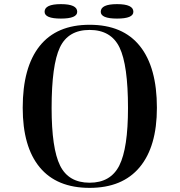

<svg xmlns="http://www.w3.org/2000/svg" viewBox="-20 -890 870 930"><path d="M414 -770Q254 -770 172 -667Q90 -564 90 -368Q90 -179 172.5 -79.5Q255 20 414 20Q573 20 656.5 -80Q740 -180 740 -368Q740 -564 657.5 -667Q575 -770 414 -770ZM600 -367Q600 -172 558 -88.5Q516 -5 414 -5Q312 -5 271 -88Q230 -171 230 -367Q230 -575 270 -660Q310 -745 414 -745Q518 -745 559 -660Q600 -575 600 -367ZM354 -833Q354 -870 275 -870Q196 -870 196 -833Q196 -800 275 -800Q354 -800 354 -833ZM626 -833Q626 -870 547 -870Q468 -870 468 -833Q468 -800 547 -800Q626 -800 626 -833Z"/></svg>

Font: Solide Mirage
Style: Etroit
Weight: 400
Designer: Jérémy Landes
Foundry: Velvetyne Type Foundry
Version: Version 1.1